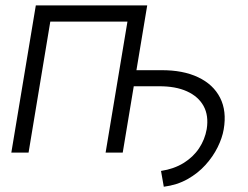

<svg xmlns="http://www.w3.org/2000/svg" viewBox="-20 -566 920 712"><path d="M452.6 -246.1 462.4 -305.7H577.6Q658.7 -306.2 714.8 -279.5Q771 -252.9 796.1 -203.6Q821.3 -154.3 809.6 -86.4Q804.2 -54.7 787.1 -20Q770 14.6 741.9 45.7Q713.9 76.7 675.3 98.4Q636.7 120.1 587.4 126.5L577.1 67.9Q625 60.5 660.6 38.6Q696.3 16.6 718 -15.9Q739.7 -48.3 746.6 -87.4Q754.4 -137.2 735.1 -172.6Q715.8 -208 673.3 -227.3Q630.9 -246.6 568.4 -246.1ZM22 0 112.8 -545.9H525.9L435.1 0H371.6L452.6 -485.8H166.5L85.9 0Z"/></svg>

Font: Inter Tight Light
Style: Italic
Weight: 300
Italic angle: -9.39999°
Designer: Rasmus Andersson
Foundry: rsms
Version: Version 3.004